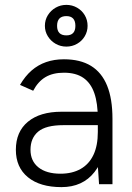

<svg xmlns="http://www.w3.org/2000/svg" viewBox="-20 -755 541 787"><path d="M386 0 381 -75V-268Q381 -332 366.5 -373.5Q352 -415 321.5 -436Q291 -457 242 -457Q197 -457 166.5 -439Q136 -421 116 -383L62 -407Q83 -443 109.5 -466Q136 -489 169 -500.5Q202 -512 242 -512Q309 -512 353 -485Q397 -458 419 -404Q441 -350 441 -268V0ZM232 12Q144 12 94.5 -28.5Q45 -69 45 -141Q45 -215 94.5 -256Q144 -297 232 -297H382V-242H240Q168 -242 136.5 -215.5Q105 -189 105 -141Q105 -95 137.5 -69Q170 -43 228 -43Q276 -43 310.5 -62.5Q345 -82 363 -120Q381 -158 381 -214H416Q416 -112 367.5 -50Q319 12 232 12ZM252 -564Q228 -564 208 -575.5Q188 -587 176 -606.5Q164 -626 164 -649Q164 -673 176 -692.5Q188 -712 208 -723.5Q228 -735 252 -735Q276 -735 296 -723.5Q316 -712 327.5 -692.5Q339 -673 339 -649Q339 -626 327.5 -606.5Q316 -587 296 -575.5Q276 -564 252 -564ZM252 -610Q289 -610 289 -649Q289 -689 252 -689Q214 -689 214 -649Q214 -610 252 -610Z"/></svg>

Font: Figtree Light
Style: Regular
Weight: 300
Designer: Erik Kennedy
Foundry: Erik Kennedy
Version: Version 2.001;gftools[0.9.30]